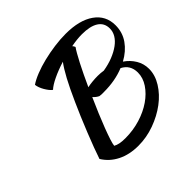

<svg xmlns="http://www.w3.org/2000/svg" viewBox="-198 -921 1187 1187"><g transform="rotate(-45 395.0 -328.0)"><path d="M790 -551Q790 -489 756 -440.5Q722 -392 663 -360Q701 -334 723.5 -296.5Q746 -259 746 -214Q746 -160 713.5 -107.5Q681 -55 627 -14.5Q573 26 504 51Q435 76 363 76Q285 76 226.5 46.5Q168 17 135 -37Q145 -67 161.5 -111.5Q178 -156 198 -205.5Q218 -255 238.5 -304Q259 -353 277 -392Q315 -477 345 -533Q375 -589 400 -622Q345 -605 300 -583.5Q255 -562 234 -542Q225 -548 215.5 -560Q206 -572 197.5 -586.5Q189 -601 183.5 -616Q178 -631 177 -643Q203 -661 244.5 -677.5Q286 -694 335 -706Q384 -718 435.5 -725Q487 -732 534 -732Q654 -732 722 -684Q790 -636 790 -551ZM409 -312Q390 -321 374 -339Q351 -288 330.5 -239Q310 -190 294 -148Q278 -106 268 -75Q258 -44 257 -30Q271 -22 290.5 -18Q310 -14 339 -14Q407 -14 469 -33Q531 -52 578 -84.5Q625 -117 653 -159Q681 -201 681 -247Q681 -313 624 -342Q546 -310 448 -310Q434 -310 426.5 -310Q419 -310 409 -312ZM603 -659Q582 -659 558.5 -656.5Q535 -654 509 -649Q513 -645 515.5 -640.5Q518 -636 520 -631Q511 -619 498 -596Q485 -573 469 -542.5Q453 -512 435.5 -475Q418 -438 400 -399Q417 -403 441.5 -405.5Q466 -408 490 -408Q503 -408 515.5 -407Q528 -406 540 -404Q588 -412 626.5 -427.5Q665 -443 693 -463.5Q721 -484 736 -509Q751 -534 751 -562Q751 -610 713 -634.5Q675 -659 603 -659Z"/></g></svg>

Font: Kaushan Script
Style: Regular
Weight: 400
Designer: Pablo Impallari
Foundry: Pablo Impallari
Version: Version 1.002